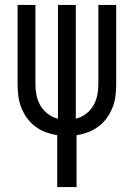

<svg xmlns="http://www.w3.org/2000/svg" viewBox="-20 -540 540 775"><path d="M211 215V6Q187 2 164.5 -6.5Q142 -15 122.5 -29.5Q103 -44 89 -63.5Q75 -83 66 -105.5Q57 -128 54 -152Q51 -176 51 -200V-520H123V-200Q123 -177 127.5 -155Q132 -133 143.5 -113.5Q155 -94 173.5 -80Q192 -66 214 -61V-520H286V-61Q308 -66 326.5 -80Q345 -94 356.5 -113.5Q368 -133 372.5 -155Q377 -177 377 -200V-520H449V-200Q449 -176 446 -152Q443 -128 434 -105.5Q425 -83 411 -63.5Q397 -44 377.5 -29.5Q358 -15 335.5 -6.5Q313 2 289 6V215Z"/></svg>

Font: HulyMono
Style: Regular
Weight: 400
Monospace: yes
Designer: Belleve Invis
Foundry: Belleve Invis
Version: Version 33.2.5; ttfautohint (v1.8.4)